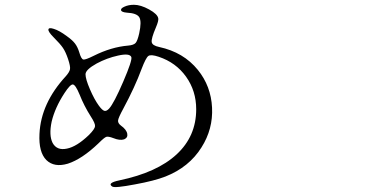

<svg xmlns="http://www.w3.org/2000/svg" viewBox="-20 -752 1540 786"><path d="M532.2 2.9Q612.3 -11.7 657.2 -29.3Q753.9 -67.4 804.7 -148.4Q852.5 -223.6 848.1 -311.5Q843.8 -399.4 790 -465.8Q731.4 -538.1 631.8 -559.6Q603.5 -565.4 601.1 -579.6Q598.6 -593.8 618.2 -639.6Q629.9 -667 627.9 -676.8Q625 -694.3 590.3 -713.4Q555.7 -732.4 528.3 -732.4Q505.9 -732.4 489.3 -724.6Q473.6 -717.8 475.6 -710Q477.5 -702.1 499 -700.2Q540 -698.2 550.3 -681.2Q560.5 -664.1 549.8 -615.2Q543 -585 535.2 -576.2Q527.3 -567.4 504.9 -565.4Q435.5 -559.6 363.3 -523.4Q330.1 -506.8 321.3 -508.3Q312.5 -509.8 304.7 -537.1Q297.9 -559.6 287.1 -573.7Q276.4 -587.9 252.9 -604.5Q222.7 -627 200.2 -633.8Q179.7 -640.6 178.2 -631.3Q176.8 -622.1 199.2 -599.6Q226.6 -572.3 237.8 -555.7Q249 -539.1 258.8 -509.8Q268.6 -480.5 266.6 -468.8Q264.6 -457 249 -439.5Q147.5 -329.1 141.6 -204.1Q137.7 -128.9 169.9 -96.7Q202.1 -65.4 257.8 -82Q315.4 -100.6 382.8 -165Q407.2 -189.5 415.5 -191.9Q423.8 -194.3 444.3 -186.5Q470.7 -175.8 488.3 -181.6Q503.9 -188.5 501 -204.1Q498 -221.7 474.6 -238.3Q461.9 -248 463.4 -259.3Q464.8 -270.5 484.4 -306.6Q532.2 -395.5 559.6 -469.7Q577.1 -515.6 587.4 -522.9Q597.7 -530.3 629.9 -519.5Q700.2 -496.1 741.7 -438Q783.2 -379.9 783.2 -304.7Q783.2 -194.3 703.1 -120.1Q623 -45.9 468.8 -13.7Q417 -2.9 439.5 11.7Q450.2 18.6 532.2 2.9ZM195.3 -167Q179.7 -198.2 191.4 -253.9Q205.1 -311.5 244.1 -371.1Q267.6 -407.2 278.3 -406.2Q289.1 -405.3 305.7 -365.2Q324.2 -318.4 351.6 -275.4Q370.1 -247.1 369.1 -235.4Q368.2 -223.6 343.8 -199.2Q293.9 -151.4 253.9 -143.6Q212.9 -134.8 195.3 -167ZM384.8 -319.3Q366.2 -344.7 348.1 -386.7Q330.1 -428.7 330.1 -447.8Q330.1 -466.8 376 -492.2Q418 -514.6 462.9 -524.4Q510.7 -535.2 517.6 -518.6Q522.5 -505.9 484.4 -417.5Q446.3 -329.1 426.8 -307.6Q416 -295.9 407.2 -298.3Q398.4 -300.8 384.8 -319.3Z"/></svg>

Font: Bpmf GenWan Min R
Style: R
Weight: 400
Foundry: But Ko
Version: Version 1.320